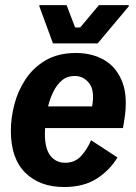

<svg xmlns="http://www.w3.org/2000/svg" viewBox="-20 -720 532 752"><path d="M230.8 12.5Q135.8 12.5 79.2 -43.3Q22.5 -99.2 22.5 -207.5Q22.5 -257.5 36.2 -310.8Q50 -364.2 80.4 -410Q110.8 -455.8 159.6 -484.2Q208.3 -512.5 277.5 -512.5Q340.8 -512.5 388.8 -484.6Q436.7 -456.7 459.2 -398.3Q481.7 -340 466.7 -249.2L461.7 -218.3H156.7Q155.8 -206.7 155.8 -195.8Q155.8 -137.5 177.5 -110Q199.2 -82.5 235 -82.5Q273.3 -82.5 297.5 -108.8Q321.7 -135 336.7 -170.8L440 -103.3Q410.8 -54.2 359.6 -20.8Q308.3 12.5 230.8 12.5ZM272.5 -422.5Q243.3 -422.5 222.9 -405.4Q202.5 -388.3 189.2 -361.2Q175.8 -334.2 168.3 -303.3H340.8Q351.7 -365.8 329.2 -394.2Q306.7 -422.5 272.5 -422.5ZM187.5 -550 134.2 -695V-700H240.8L274.2 -612.5H294.2L367.5 -700H484.2V-695L362.5 -550Z"/></svg>

Font: Familjen Grotesk GF
Style: Bold Italic
Weight: 700
Designer: Anders Wikstroem, Jonas Baeckman, Matilda Gysing, Kristian Moeller
Foundry: Familjen STHML AB
Version: Version 2.000; Beta; Release 4; Build 6